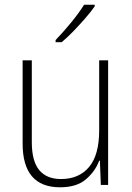

<svg xmlns="http://www.w3.org/2000/svg" viewBox="-20 -785 562 815"><path d="M439 -529V0H408L404 -103H401Q385 -59 345.5 -24.5Q306 10 235 10Q76 10 76 -176V-529H115V-182Q115 -101 146.5 -63Q178 -25 239 -25Q315 -25 358 -76Q401 -127 401 -232V-529ZM382 -758Q366 -735 342 -707.5Q318 -680 292 -653Q266 -626 242 -606H216V-615Q248 -648 282 -689.5Q316 -731 337 -765H382Z"/></svg>

Font: Noto Sans Sinhala SemiCondensed ExtraLight
Style: Regular
Weight: 200
Width: 4
Designer: Jelle Bosma - Monotype Design Team
Foundry: Monotype Imaging Inc.
Version: Version 2.006; ttfautohint (v1.8.4.7-5d5b)